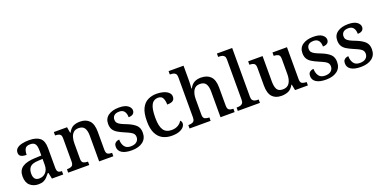

<svg xmlns="http://www.w3.org/2000/svg" viewBox="-15 -1569 4749 2389"><g transform="rotate(-20 2359.5 -375.0)"><path d="M204 10Q138 10 93.5 -29.5Q49 -69 49 -151Q49 -231 105 -269.5Q161 -308 276 -312L358 -315V-373Q358 -409 352.5 -436Q347 -463 329 -478.5Q311 -494 274 -494Q221 -494 205 -463Q189 -432 189 -385Q141 -385 116 -399.5Q91 -414 91 -449Q91 -484 116 -505.5Q141 -527 183.5 -537Q226 -547 278 -547Q373 -547 420.5 -508Q468 -469 468 -375V-117Q468 -75 482 -60Q496 -45 530 -45H533V0H384L367 -81H358Q337 -54 317 -33.5Q297 -13 271 -1.5Q245 10 204 10ZM236 -55Q292 -55 325 -92Q358 -129 358 -191V-270L299 -267Q222 -264 192 -233.5Q162 -203 162 -146Q162 -55 236 -55Z M599 0V-45H605Q639 -45 662.5 -57.5Q686 -70 686 -116V-424Q686 -467 663.5 -479Q641 -491 608 -491H604V-536H779L792 -458H797Q828 -514 866 -530.5Q904 -547 952 -547Q1031 -547 1075 -500.5Q1119 -454 1119 -352V-117Q1119 -70 1138.5 -57.5Q1158 -45 1192 -45H1197V0H1009V-341Q1009 -406 986.5 -441.5Q964 -477 908 -477Q866 -477 841.5 -454.5Q817 -432 806.5 -395.5Q796 -359 796 -317V-111Q796 -68 818.5 -56.5Q841 -45 874 -45H878V0Z M1440 10Q1355 10 1310 -18.5Q1265 -47 1265 -99Q1265 -128 1277 -143Q1289 -158 1306 -164Q1323 -170 1336 -170Q1336 -115 1361.5 -78Q1387 -41 1444 -41Q1497 -41 1524 -65Q1551 -89 1551 -126Q1551 -149 1540.5 -165.5Q1530 -182 1503 -197Q1476 -212 1428 -232Q1376 -254 1341.5 -275.5Q1307 -297 1290 -326.5Q1273 -356 1273 -400Q1273 -471 1326.5 -508.5Q1380 -546 1468 -546Q1546 -546 1584 -518Q1622 -490 1622 -454Q1622 -425 1602 -408Q1582 -391 1542 -391Q1542 -441 1520.5 -469Q1499 -497 1455 -497Q1409 -497 1386.5 -476.5Q1364 -456 1364 -422Q1364 -397 1376.5 -380.5Q1389 -364 1416.5 -349.5Q1444 -335 1492 -317Q1567 -287 1604.5 -251Q1642 -215 1642 -152Q1642 -73 1587 -31.5Q1532 10 1440 10Z M1971 10Q1903 10 1850.5 -17.5Q1798 -45 1768 -105.5Q1738 -166 1738 -265Q1738 -373 1768 -434Q1798 -495 1850 -521Q1902 -547 1967 -547Q2015 -547 2056 -535Q2097 -523 2122 -500Q2147 -477 2147 -444Q2147 -410 2124 -392.5Q2101 -375 2047 -375Q2047 -423 2031 -458.5Q2015 -494 1968 -494Q1932 -494 1905.5 -474Q1879 -454 1865 -404.5Q1851 -355 1851 -266Q1851 -161 1884 -109.5Q1917 -58 1993 -58Q2041 -58 2076.5 -78.5Q2112 -99 2129 -131Q2148 -117 2148 -90Q2148 -66 2128.5 -43Q2109 -20 2070 -5Q2031 10 1971 10Z M2206 0V-45H2212Q2246 -45 2269.5 -57.5Q2293 -70 2293 -116V-649Q2293 -678 2281.5 -692Q2270 -706 2252 -710.5Q2234 -715 2214 -715H2205V-760H2403V-555Q2403 -535 2401.5 -512.5Q2400 -490 2399 -474.5Q2398 -459 2398 -459H2404Q2428 -507 2465 -527Q2502 -547 2552 -547Q2636 -547 2681 -500.5Q2726 -454 2726 -352V-117Q2726 -70 2746.5 -57.5Q2767 -45 2800 -45H2803V0H2616V-341Q2616 -406 2593.5 -441.5Q2571 -477 2514 -477Q2456 -477 2429.5 -432Q2403 -387 2403 -317V-111Q2403 -68 2426 -56.5Q2449 -45 2482 -45H2485V0Z M2845 0V-45H2858Q2878 -45 2896 -50Q2914 -55 2925.5 -69.5Q2937 -84 2937 -115V-649Q2937 -678 2925.5 -692Q2914 -706 2896 -710.5Q2878 -715 2858 -715H2845V-760H3047V-115Q3047 -84 3058 -69.5Q3069 -55 3087 -50Q3105 -45 3126 -45H3138V0Z M3422 10Q3343 10 3300.5 -37Q3258 -84 3258 -187V-422Q3258 -466 3235.5 -478.5Q3213 -491 3180 -491H3177V-536H3368V-198Q3368 -133 3388 -96.5Q3408 -60 3465 -60Q3526 -60 3553.5 -103.5Q3581 -147 3581 -219V-421Q3581 -467 3557.5 -479Q3534 -491 3502 -491H3499V-536H3691V-111Q3691 -67 3714 -56Q3737 -45 3769 -45H3773V0H3603L3588 -78H3583Q3552 -23 3511 -6.5Q3470 10 3422 10Z M4013 10Q3928 10 3883 -18.5Q3838 -47 3838 -99Q3838 -128 3850 -143Q3862 -158 3879 -164Q3896 -170 3909 -170Q3909 -115 3934.5 -78Q3960 -41 4017 -41Q4070 -41 4097 -65Q4124 -89 4124 -126Q4124 -149 4113.5 -165.5Q4103 -182 4076 -197Q4049 -212 4001 -232Q3949 -254 3914.5 -275.5Q3880 -297 3863 -326.5Q3846 -356 3846 -400Q3846 -471 3899.5 -508.5Q3953 -546 4041 -546Q4119 -546 4157 -518Q4195 -490 4195 -454Q4195 -425 4175 -408Q4155 -391 4115 -391Q4115 -441 4093.5 -469Q4072 -497 4028 -497Q3982 -497 3959.5 -476.5Q3937 -456 3937 -422Q3937 -397 3949.5 -380.5Q3962 -364 3989.5 -349.5Q4017 -335 4065 -317Q4140 -287 4177.5 -251Q4215 -215 4215 -152Q4215 -73 4160 -31.5Q4105 10 4013 10Z M4474 10Q4389 10 4344 -18.5Q4299 -47 4299 -99Q4299 -128 4311 -143Q4323 -158 4340 -164Q4357 -170 4370 -170Q4370 -115 4395.5 -78Q4421 -41 4478 -41Q4531 -41 4558 -65Q4585 -89 4585 -126Q4585 -149 4574.5 -165.5Q4564 -182 4537 -197Q4510 -212 4462 -232Q4410 -254 4375.5 -275.5Q4341 -297 4324 -326.5Q4307 -356 4307 -400Q4307 -471 4360.5 -508.5Q4414 -546 4502 -546Q4580 -546 4618 -518Q4656 -490 4656 -454Q4656 -425 4636 -408Q4616 -391 4576 -391Q4576 -441 4554.5 -469Q4533 -497 4489 -497Q4443 -497 4420.5 -476.5Q4398 -456 4398 -422Q4398 -397 4410.5 -380.5Q4423 -364 4450.5 -349.5Q4478 -335 4526 -317Q4601 -287 4638.5 -251Q4676 -215 4676 -152Q4676 -73 4621 -31.5Q4566 10 4474 10Z"/></g></svg>

Font: Noto Serif Hentaigana Medium
Style: Regular
Weight: 500
Designer: Kazuhiro Yamada
Foundry: nipponia
Version: Version 1.000; ttfautohint (v1.8.4.7-5d5b)